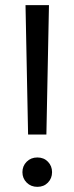

<svg xmlns="http://www.w3.org/2000/svg" viewBox="-20 -720 288 745"><path d="M89 -198 79 -700H170L160 -198ZM125 5Q100 5 83.5 -11.5Q67 -28 67 -52Q67 -76 83.5 -92.5Q100 -109 125 -109Q150 -109 166 -92.5Q182 -76 182 -52Q182 -28 166 -11.5Q150 5 125 5Z"/></svg>

Font: DM Sans 17pt
Style: Regular
Weight: 400
Version: Version 4.004;gftools[0.9.30]